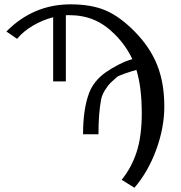

<svg xmlns="http://www.w3.org/2000/svg" viewBox="-20 -718 842 894"><path d="M546.4 119.1Q591.8 64 616 -9.8Q640.1 -83.5 640.1 -190.4Q640.1 -311.5 615.2 -392.6Q590.3 -385.7 560.5 -375.2Q530.8 -364.7 524.4 -359.4Q506.3 -343.8 494.9 -332.5Q483.4 -321.3 469.2 -299.1Q455.1 -276.9 450.7 -254.4Q438.5 -189.9 438.5 -92.8H366.7Q366.7 -210.4 395 -285.2Q416.5 -341.3 471.7 -380.9Q498 -399.4 532.7 -417.2Q567.4 -435.1 596.2 -442.4Q567.4 -504.9 515.1 -557.6Q467.8 -605 416.3 -626.2Q364.7 -647.5 300.8 -647.5Q291 -647.5 286.6 -647V-338.9H227.5V-637.7Q178.2 -625 133.3 -598.6Q88.4 -572.3 59.6 -537.1Q10.3 -570.8 9.8 -571.3Q134.8 -697.8 308.6 -697.8Q406.7 -697.8 473.4 -668.7Q540 -639.6 607.9 -570.3Q679.2 -497.6 712.2 -414.3Q745.1 -331.1 745.1 -222.2Q745.1 -123.5 707.3 -20.5Q669.4 82.5 606 156.2Q546.4 119.6 546.4 119.1Z"/></svg>

Font: Libertinage
Style: l
Weight: 400
Designer: OSP
Foundry: OSP
Version: Version 1.0; 2008; OFL relea